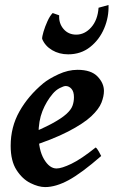

<svg xmlns="http://www.w3.org/2000/svg" viewBox="-20 -741 462 781"><path d="M402.8 -371.1Q402.8 -349.6 392.8 -323.7Q382.8 -297.9 351.6 -268.3Q320.3 -238.8 257.3 -206.1Q194.3 -173.3 87.9 -139.2L84.5 -189.9Q151.4 -216.8 190.7 -238Q230 -259.3 249.5 -276.9Q269 -294.4 274.9 -310.8Q280.8 -327.1 280.8 -345.7Q280.8 -368.2 270.8 -379.6Q260.7 -391.1 247.1 -391.1Q239.3 -391.1 223.1 -382.8Q207 -374.5 194.8 -359.9Q168.5 -329.1 152.6 -289.1Q136.7 -249 136.7 -195.3Q136.7 -131.3 158.9 -93.5Q181.2 -55.7 210 -55.7Q230.5 -55.7 270.3 -74.7Q310.1 -93.8 369.1 -141.1Q374.5 -138.2 382.3 -124Q390.1 -109.9 391.6 -106.4Q311.5 -36.6 259.3 -8.3Q207 20 163.6 20Q136.7 20 103.8 3.7Q70.8 -12.7 47.1 -49.6Q23.4 -86.4 23.4 -147.9Q23.4 -224.6 59.1 -287.8Q94.7 -351.1 156.2 -402.3Q178.2 -420.4 217.5 -438.7Q256.8 -457 295.4 -457Q350.6 -457 376.7 -429.9Q402.8 -402.8 402.8 -371.1ZM380.9 -709.5 421.4 -720.7Q423.3 -671.9 403.8 -625.7Q384.3 -579.6 346.7 -549.8Q309.1 -520 257.3 -520Q220.7 -520 191.9 -537.1Q163.1 -554.2 151.4 -583Q150.9 -591.3 157 -612.1Q163.1 -632.8 173.1 -654.8Q183.1 -676.8 194.3 -688L220.7 -678.7Q218.8 -646 238.5 -623Q258.3 -600.1 290 -600.1Q324.7 -600.1 351.1 -629.9Q377.4 -659.7 380.9 -709.5Z"/></svg>

Font: Gentium Plus
Style: Bold Italic
Weight: 700
Italic angle: -8°
Designer: Victor Gaultney, Annie Olsen, Iska Routamaa, Becca Hirsbrunner
Foundry: SIL International
Version: Version 6.101